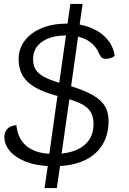

<svg xmlns="http://www.w3.org/2000/svg" viewBox="-20 -829 649 969"><path d="M528 -219Q528 -118 464 -58Q400 2 283 9L267 120H205L221 9Q158 6 108 -14Q58 -34 30 -66.5Q2 -99 2 -138Q2 -164 18.5 -180Q35 -196 63 -197Q69 -131 111.5 -94Q154 -57 229 -53L270 -345Q166 -372 120 -415.5Q74 -459 74 -530Q74 -583 105 -624Q136 -665 191.5 -687.5Q247 -710 319 -710H321L335 -809H397L382 -705Q456 -691 503 -649.5Q550 -608 559 -547Q551 -540 538.5 -536Q526 -532 515 -532Q502 -532 494 -538Q486 -544 480 -559Q451 -626 374 -644L339 -394Q411 -371 451.5 -347Q492 -323 510 -292.5Q528 -262 528 -219ZM279 -411 313 -650Q237 -650 192 -618Q147 -586 147 -532Q147 -500 159 -479.5Q171 -459 199 -443Q227 -427 279 -411ZM452 -202Q452 -251 426 -279Q400 -307 330 -328L291 -54Q368 -62 410 -100.5Q452 -139 452 -202Z"/></svg>

Font: Krub
Style: Italic
Weight: 400
Italic angle: -8°
Designer: Ekaluck Peanpanawate
Foundry: Cadson Demak Co.,Ltd.
Version: Version 1.000; ttfautohint (v1.6)